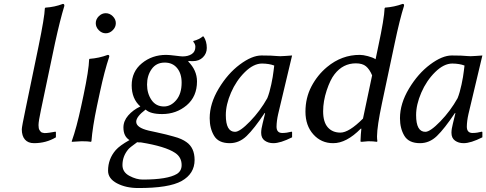

<svg xmlns="http://www.w3.org/2000/svg" viewBox="-20 -718 2472 976"><path d="M175.8 -82Q175.8 -73.2 177 -66.7Q178.2 -60.1 181.6 -55.4Q185.1 -50.8 187.5 -47.9Q189.9 -44.9 196 -43.5Q202.1 -42 205.6 -41.5Q209 -41 218 -42Q227.1 -43 231 -43.5Q234.9 -43.9 245.8 -45.9Q256.8 -47.9 262.2 -48.8L264.2 -45.9V-20Q214.4 9.8 152.8 9.8Q123 9.8 106.9 -8.5Q90.8 -26.9 90.8 -61Q90.8 -72.8 110.8 -168L175.8 -481.9Q206.5 -630.9 208 -675.8L210.9 -679.2Q257.8 -682.1 299.8 -698.2Q307.6 -698.2 307.1 -688Q285.2 -616.2 259.8 -500L188 -158.2Q175.8 -101.1 175.8 -82Z M404.8 -234.9Q431.6 -362.3 433.1 -416L435.5 -418.9Q483.4 -422.4 527.8 -439Q537.1 -439 535.2 -429.2Q511.2 -357.9 488.3 -251L473.1 -180.2Q450.2 -71.3 444.8 0L442.4 2.9Q428.7 0 394.5 0Q394.5 0 345.2 2.9L344.7 0Q369.1 -67.9 393.1 -180.2ZM482.2 -564.5Q466.8 -580.1 466.8 -600.1Q466.8 -620.1 482.2 -635.5Q497.6 -650.9 517.6 -650.9Q537.6 -650.9 553.2 -635.5Q568.8 -620.1 568.8 -600.1Q568.8 -580.1 553.2 -564.5Q537.6 -548.8 517.6 -548.8Q497.6 -548.8 482.2 -564.5Z M677.2 4.9Q638.2 32.7 631.3 42Q602.5 77.1 602.5 121.1Q602.5 157.2 637.9 176Q673.3 194.8 705.1 194.8Q832 194.8 879.4 166Q903.3 150.9 903.3 121.1Q903.3 81.1 870.1 59.1Q820.3 25.9 696.3 5.9Q693.4 5.9 686.8 5.9Q680.2 5.9 677.2 4.9ZM804.2 -138.2Q744.1 -138.2 720.2 -161.1Q672.4 -125 672.4 -99.1Q672.4 -69.3 735.4 -54.2Q743.2 -52.2 776.9 -45.2Q810.5 -38.1 824 -34.4Q837.4 -30.8 861.3 -24.4Q885.3 -18.1 900.9 -11Q916.5 -3.9 927.2 3.9Q969.2 32.7 969.2 95.2Q969.2 165 903.3 202.1Q838.4 238.3 682.1 237.8Q620.1 237.8 574.7 213.9Q529.3 189.9 529.3 149.9Q529.3 89.8 568.4 44.9Q588.4 22 638.2 -5.9Q607.4 -24.9 607.4 -69.8Q607.4 -103 631.8 -131.1Q656.2 -159.2 693.4 -176.8Q649.4 -215.8 649.4 -284.2Q649.4 -354 701.4 -396.5Q753.4 -439 824.2 -439Q840.3 -439 870.4 -435.1Q900.4 -431.2 908.2 -431.2Q936 -431.2 954.6 -443.1Q973.1 -455.1 973.1 -480Q973.1 -494.1 962.4 -505.9L963.4 -509.8Q993.2 -517.6 1011.2 -533.2L1015.1 -532.2Q1031.2 -508.3 1031.2 -474.1Q1031.2 -446.3 1011.7 -426.8Q992.2 -407.2 960.4 -407.2Q944.3 -407.2 939.5 -408.2L936.5 -405.8Q981.4 -360.8 981.4 -304.2Q981.4 -227.1 928.7 -182.6Q876 -138.2 804.2 -138.2ZM903.3 -297.9Q903.3 -343.8 880.4 -371.8Q857.4 -399.9 817.4 -399.9Q774.4 -399.9 751 -366.9Q727.5 -334 727.5 -288.1Q727.5 -243.2 750 -210Q772.5 -176.8 813.5 -176.8Q848.6 -176.8 876 -209.2Q903.3 -241.7 903.3 -297.9Z M1338.9 -219.2Q1350.1 -247.1 1358.9 -288.6Q1367.7 -330.1 1370.6 -357.4L1374 -384.8Q1349.1 -394.5 1312 -395Q1269 -395 1224.9 -351.6Q1180.7 -308.1 1154.3 -247.1Q1127.9 -186 1127.9 -132.8Q1127.9 -47.9 1174.8 -47.9Q1199.7 -47.9 1251.2 -101.1Q1302.7 -154.3 1338.9 -219.2ZM1394 -138.2Q1386.2 -104 1385.7 -74.2Q1385.7 -42 1415 -42Q1437 -42 1462.9 -48.8L1464.8 -45.9V-20Q1405.8 9.8 1369.6 9.8Q1343.8 9.8 1325.7 -3.2Q1307.6 -16.1 1307.6 -43Q1307.6 -62 1314.9 -89.8L1327.6 -142.1L1325.7 -144Q1271.5 -63 1233.6 -26.6Q1195.8 9.8 1147.9 9.8Q1090.8 9.8 1068.4 -27.6Q1045.9 -64.9 1045.9 -117.2Q1045.9 -191.4 1091.8 -267.8Q1137.7 -344.2 1199.2 -390.1Q1260.7 -436 1309.1 -436Q1362.3 -436 1388.7 -433.1Q1399.9 -431.2 1430.9 -433.6Q1461.9 -436 1464.8 -436Z M1825.2 -115.2 1871.6 -335Q1858.4 -366.2 1840.3 -381.1Q1822.3 -396 1789.1 -396Q1723.6 -396 1680.7 -340.8Q1658.7 -313 1640.6 -258.3Q1622.6 -203.6 1622.6 -152.3Q1622.6 -97.7 1646.2 -70.8Q1669.9 -43.9 1710.4 -43.9Q1753.9 -43.9 1825.2 -115.2ZM1814 -64Q1740.7 10.3 1673.3 9.8Q1612.8 9.8 1572.8 -34.9Q1532.7 -79.6 1532.7 -150.4Q1532.7 -220.7 1563.2 -278.8Q1593.8 -336.9 1642.6 -377.4Q1717.3 -439.5 1809.6 -439Q1825.7 -439 1850.1 -432.6Q1874.5 -426.3 1889.2 -417L1902.8 -481.9Q1933.1 -623.5 1935.1 -675.8L1937.5 -679.2Q1984.4 -682.6 2026.9 -698.2Q2035.6 -698.2 2033.7 -688Q2012.2 -620.6 1986.8 -500L1921.4 -191.9Q1897 -76.7 1896.5 -24.9Q1896.5 -11.2 1898.4 0L1896 2.9Q1877 0 1852.1 0Q1843.3 0 1818.8 2.9Q1812 2.9 1812.5 0Q1814 -38.6 1816.9 -64Z M2306.2 -219.2Q2317.4 -247.1 2326.2 -288.6Q2335 -330.1 2337.9 -357.4L2341.3 -384.8Q2316.4 -394.5 2279.3 -395Q2236.3 -395 2192.1 -351.6Q2147.9 -308.1 2121.6 -247.1Q2095.2 -186 2095.2 -132.8Q2095.2 -47.9 2142.1 -47.9Q2167 -47.9 2218.5 -101.1Q2270 -154.3 2306.2 -219.2ZM2361.3 -138.2Q2353.5 -104 2353 -74.2Q2353 -42 2382.3 -42Q2404.3 -42 2430.2 -48.8L2432.1 -45.9V-20Q2373 9.8 2336.9 9.8Q2311 9.8 2293 -3.2Q2274.9 -16.1 2274.9 -43Q2274.9 -62 2282.2 -89.8L2294.9 -142.1L2293 -144Q2238.8 -63 2200.9 -26.6Q2163.1 9.8 2115.2 9.8Q2058.1 9.8 2035.6 -27.6Q2013.2 -64.9 2013.2 -117.2Q2013.2 -191.4 2059.1 -267.8Q2105 -344.2 2166.5 -390.1Q2228 -436 2276.4 -436Q2329.6 -436 2356 -433.1Q2367.2 -431.2 2398.2 -433.6Q2429.2 -436 2432.1 -436Z"/></svg>

Font: Linux Biolinum
Style: Italic
Weight: 400
Italic angle: -12°
Designer: Philipp H. Poll
Foundry: Philipp H. Poll
Version: Version 1.1.3 ; ttfautohint (v0.9)